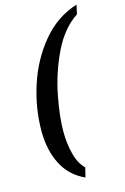

<svg xmlns="http://www.w3.org/2000/svg" viewBox="-134 -823 660 1015"><g transform="rotate(-15 196.5 -315.5)"><path d="M41 -165Q41 -290 81.5 -414Q122 -538 201.5 -633Q281 -728 393 -763L382 -713Q299 -658 247.5 -549.5Q196 -441 174 -327Q152 -213 152 -133Q152 -67 167 -9Q182 49 215 80L202 132Q120 95 80.5 17Q41 -61 41 -165Z"/></g></svg>

Font: Noto Serif CondSemiBold
Style: Italic
Weight: 600
Width: 3
Italic angle: -12°
Designer: Monotype Design Team
Foundry: Monotype Imaging Inc.
Version: Version 1.001